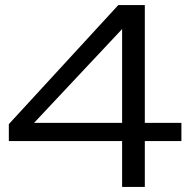

<svg xmlns="http://www.w3.org/2000/svg" viewBox="-20 -741 753 761"><path d="M464 0V-628H466L115 -254H699V-182H15V-249L449 -721H554V0Z"/></svg>

Font: Mona Sans Expanded
Style: Regular
Weight: 400
Width: 7
Designer: Deni Anggara
Foundry: GitHub
Version: Version 2.000